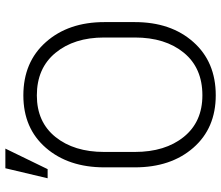

<svg xmlns="http://www.w3.org/2000/svg" viewBox="-75 -755 840 730"><g transform="rotate(-90 345.0 -390.0)"><path d="M626 -297.4Q626 -160.2 550.3 -75Q474.6 10.3 347.7 10.3Q222.7 10.3 148.2 -75Q73.7 -160.2 73.7 -297.4V-413.1Q73.7 -549.8 147.9 -635.5Q222.2 -721.2 347.2 -721.2Q474.1 -721.2 550 -635.5Q626 -549.8 626 -413.1ZM567.4 -414.1Q567.4 -528.3 509 -599.1Q450.7 -669.9 347.2 -669.9Q246.1 -669.9 189.2 -599.1Q132.3 -528.3 132.3 -414.1V-297.4Q132.3 -182.1 189.5 -111.3Q246.6 -40.5 347.7 -40.5Q451.7 -40.5 509.5 -111.1Q567.4 -181.6 567.4 -297.4ZM70.3 -789.6H145L66.9 -628.9H32.2Z"/></g></svg>

Font: Franko
Style: Light
Weight: 300
Designer: Google
Version: Version 1.200310; 2013